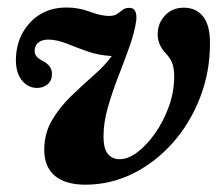

<svg xmlns="http://www.w3.org/2000/svg" viewBox="-20 -482 594 512"><path d="M540 -367Q540 -290 513.5 -221.8Q487 -153.5 440.8 -101.2Q394.5 -49 334.5 -19.2Q274.5 10.5 207.5 10.5Q154.5 10.5 126 -13.5Q97.5 -37.5 98 -84.5Q98.5 -127.5 119 -162Q139.5 -196.5 169.5 -225.5Q199.5 -254.5 229.2 -280.5Q259 -306.5 278 -332.5Q243 -334.5 213.2 -345Q183.5 -355.5 157.8 -365.8Q132 -376 109.5 -376.5Q91.5 -376.5 82 -368.2Q72.5 -360 72.5 -347.5Q71 -331.5 92 -320.5Q119.5 -307 118.5 -284Q118.5 -267 106.8 -257.2Q95 -247.5 79 -247.5Q54 -247.5 37.5 -268.8Q21 -290 22.5 -328.5Q25 -385.5 62 -423.8Q99 -462 157 -462Q190 -462 219.5 -450.8Q249 -439.5 271 -439.5Q284.5 -439.5 292.5 -445Q300.5 -450.5 307.5 -456Q314.5 -461.5 326 -461Q346 -460.5 343.5 -428.5Q339 -396 325.2 -357.5Q311.5 -319 295.5 -278Q279.5 -237 267.8 -196.2Q256 -155.5 256 -118Q256 -86 267.5 -71.8Q279 -57.5 298.5 -57.5Q321 -57 346 -75.8Q371 -94.5 393.2 -126Q415.5 -157.5 429.8 -196.5Q444 -235.5 444.5 -276Q444.5 -299 439.8 -312.2Q435 -325.5 424.5 -337Q399.5 -362.5 400.5 -392Q401 -420.5 420.2 -441Q439.5 -461.5 470 -461.5Q502.5 -461.5 521.2 -438.5Q540 -415.5 540 -367Z"/></svg>

Font: Fraunces 72pt Soft SemiBold
Style: Italic
Weight: 600
Italic angle: -16°
Version: Version 1.000;[b76b70a41]